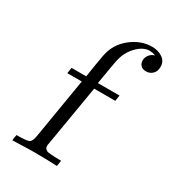

<svg xmlns="http://www.w3.org/2000/svg" viewBox="-173 -801 808 897"><g transform="rotate(30 231.5 -352.5)"><path d="M34.2 0 39.1 -30.8Q92.3 -30.8 105.7 -36.9Q119.1 -43 124 -74.2L178.2 -399.9H100.1L105 -431.2H184.1Q195.3 -505.4 204.1 -553.2Q216.3 -620.1 269 -662.6Q321.8 -705.1 382.8 -705.1Q415 -705.1 439 -689Q462.9 -672.9 462.9 -643.1Q462.9 -618.2 448.5 -604.5Q434.1 -590.8 414.1 -590.8Q394 -590.8 384.5 -601.8Q375 -612.8 375 -627.9Q375 -643.1 385 -657Q395 -670.9 414.1 -676.8Q397.9 -682.6 381.8 -683.1Q340.8 -683.1 301.8 -634.8Q283.7 -609.9 276.4 -586.9Q269 -564 262.2 -521L247.1 -431.2H363.8L358.9 -399.9H245.1L190.9 -78.1Q188 -64 188 -59.1Q188 -47.9 194.1 -42.5Q200.2 -37.1 205.1 -35.6Q210 -34.2 222.2 -33.2Q240.2 -31.2 279.8 -30.8L274.9 0Q227.1 -2.9 148.9 -2.9Q135.7 -2.9 116.9 -2.4Q98.1 -2 73.2 -1Q48.3 0 34.2 0Z"/></g></svg>

Font: CMU Serif Extra
Style: RomanSlanted
Weight: 500
Italic angle: -9.46001°
Version: Version 0.7.0